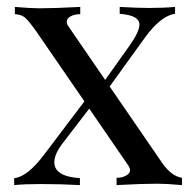

<svg xmlns="http://www.w3.org/2000/svg" viewBox="-20 -535 559 555"><path d="M506 -21V0Q461 -4 435 -4Q392 -4 317 0V-21Q333 -21 344.5 -27.5Q356 -34 356 -43Q356 -48 352 -55L238 -221L165 -126Q137 -91 137 -66Q137 -25 211 -20V0Q158 -3 97 -3Q52 -3 21 0V-20Q60 -24 109 -90L224 -242L85 -444Q63 -475 52.5 -484Q42 -493 23 -494V-515Q70 -511 94 -511Q137 -511 212 -515V-494Q196 -494 184.5 -488Q173 -482 173 -472Q173 -465 177 -460L284 -304L353 -401Q383 -443 383 -464Q383 -491 326 -495V-515Q378 -512 410 -512Q454 -512 486 -515V-495Q445 -490 398 -425L297 -285L444 -71Q473 -26 506 -21Z"/></svg>

Font: Playfair Display
Style: Regular
Weight: 400
Designer: Claus Eggers S?rensen
Foundry: Claus Eggers S?rensen
Version: Version 1.003